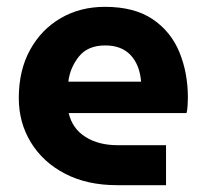

<svg xmlns="http://www.w3.org/2000/svg" viewBox="-20 -542 602 562"><path d="M322 0Q235 0 170.5 -33.5Q106 -67 70.5 -125Q35 -183 35 -255Q35 -336 68 -396Q101 -456 158 -489Q215 -522 287 -522Q373 -522 426.5 -486Q480 -450 505 -389.5Q530 -329 530 -255Q530 -245 529 -231.5Q528 -218 526 -211H181Q192 -165 230.5 -141Q269 -117 324 -117H466V0ZM180 -303H393Q389 -352 362.5 -380.5Q336 -409 288 -409Q237 -409 211 -376.5Q185 -344 180 -303Z"/></svg>

Font: MuseoModerno SemiBold
Style: Regular
Weight: 600
Designer: Pablo Cosgaya, Héctor Gatti, Marcela Romero, and the Authors of The MuseoModerno Project.
Foundry: Omnibus-Type Team
Version: Version 1.001